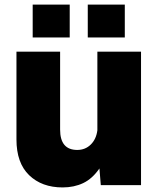

<svg xmlns="http://www.w3.org/2000/svg" viewBox="-20 -810 690 840"><path d="M254 10Q163 10 107.5 -43.5Q52 -97 52 -200V-584H243V-243Q243 -154 318 -154Q353 -154 377 -177.5Q401 -201 406 -240V-584H597V0H421L415 -73Q384 -28 344 -9Q304 10 254 10ZM123 -646V-790H285V-646ZM364 -646V-790H526V-646Z"/></svg>

Font: BDO Grotesk Black
Style: Regular
Weight: 900
Designer: Deni Anggara
Foundry: Lokal Container
Version: Version 2.000